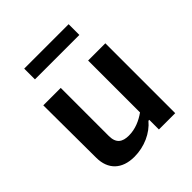

<svg xmlns="http://www.w3.org/2000/svg" viewBox="-202 -875 1024 1024"><g transform="rotate(-45 310.0 -363.0)"><path d="M76 -526.5 78 -128.5C78.5 -41.5 131.5 11.5 226 11.5C301 11.5 372.5 -21 414.5 -72H421V0.5H544V-526.5H414V-135C376 -108 332.5 -89.5 285 -89.5C237 -89.5 207.5 -108.5 207.5 -164V-526.5ZM142.5 -656H477.5V-737H142.5Z"/></g></svg>

Font: Monaspace Argon SemiBold
Style: Regular
Weight: 600
Designer: Riley Cran & the Lettermatic Team
Foundry: Lettermatic
Version: Version 1.000 (Monaspace Argon)